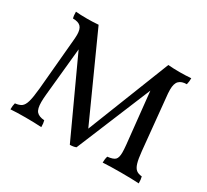

<svg xmlns="http://www.w3.org/2000/svg" viewBox="-137 -893 1205 1116"><g transform="rotate(30 465.5 -335.0)"><path d="M896 3Q850 0 776 0Q705 0 654 3Q654 -21 660 -40Q698 -44 711 -57Q724 -70 724 -105Q724 -125 721 -155L685 -498L478 2Q461 9 437 9L204 -497L172 -176Q169 -146 169 -124Q169 -78 184.5 -60.5Q200 -43 237 -40Q242 -23 242 3Q194 0 135 0Q76 0 35 3Q35 -23 40 -40Q68 -43 83 -54Q98 -65 106.5 -94.5Q115 -124 121 -185L153 -541Q154 -550 154 -565Q154 -604 138 -620Q122 -636 86 -636Q81 -652 81 -679Q111 -676 157 -676Q194 -676 233 -679L483 -126L701 -679Q735 -676 779 -676Q815 -676 855 -679Q855 -655 850 -636Q816 -636 798.5 -619Q781 -602 781 -560Q781 -544 782 -535L818 -168Q823 -118 831 -91.5Q839 -65 853 -54Q867 -43 891 -41Q896 -24 896 3Z"/></g></svg>

Font: Vollkorn SC
Style: Regular
Weight: 400
Designer: Friedrich Althausen
Foundry: Friedrich Althausen
Version: Version 4.015